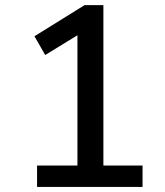

<svg xmlns="http://www.w3.org/2000/svg" viewBox="-20 -739 653 759"><path d="M543.5 0V-84.5H388.7V-718.8H314.5L116.2 -595.7L158.7 -521.5L286.1 -599.6V-84.5H126.5V0Z"/></svg>

Font: Winston
Style: Regular
Weight: 400
Designer: Vernon Adams, Kim Jin-seong, David Berlow, Cristiano Sobral
Foundry: The Winston Project Authors
Version: Version 3.004